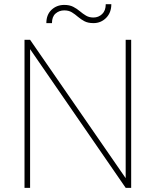

<svg xmlns="http://www.w3.org/2000/svg" viewBox="-20 -902 748 922"><path d="M609.9 -710.9V0H583.5L124.5 -666V0H97.7V-710.9H124.5L583.5 -46.4V-710.9ZM487.8 -881.8H514.6Q514.6 -841.3 489.7 -816.2Q464.8 -791 428.7 -791Q402.3 -791 385 -800.3Q367.7 -809.6 354 -821.5Q340.3 -833.5 325.2 -842.8Q310.1 -852.1 288.6 -852.1Q264.2 -852.1 246.8 -836.9Q229.5 -821.8 229.5 -791H202.6Q202.6 -831.5 227.5 -855Q252.4 -878.4 288.6 -878.4Q314 -878.4 331.5 -869.4Q349.1 -860.4 363.5 -848.1Q377.9 -835.9 393.1 -826.9Q408.2 -817.9 428.7 -817.9Q453.1 -817.9 470.5 -834.5Q487.8 -851.1 487.8 -881.8Z"/></svg>

Font: Vazirmatn UI FD Thin
Style: Regular
Weight: 100
Designer: Saber Rastikerdar
Foundry: Saber Rastikerdar
Version: Version 33.003